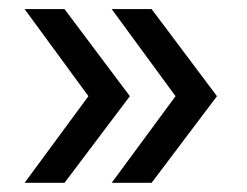

<svg xmlns="http://www.w3.org/2000/svg" viewBox="-20 -477 544 423"><path d="M34.2 -74.2 174.8 -265.1 34.2 -457H122.1L266.1 -265.1L122.1 -74.2ZM226.1 -74.2 366.7 -265.1 226.1 -457H314L458 -265.1L314 -74.2Z"/></svg>

Font: Montserrat Medium
Style: Regular
Weight: 500
Designer: Julieta Ulanovsky
Foundry: Julieta Ulanovsky
Version: Version 7.200